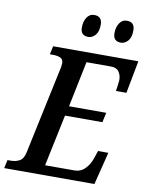

<svg xmlns="http://www.w3.org/2000/svg" viewBox="-115 -996 828 1067"><g transform="rotate(10 299.5 -462.5)"><path d="M-16 0H493L539 -184H481L466 -140Q455 -106 430.5 -80.5Q406 -55 369 -55H205L266 -346H477L489 -401H279L332 -659H470Q502 -659 515.5 -639.5Q529 -620 529 -592Q529 -587 525.5 -561.5Q522 -536 521 -530H580L615 -714H134L124 -667H142Q167 -667 183.5 -659.5Q200 -652 200 -629Q200 -612 193 -585L92 -110Q84 -71 62.5 -59Q41 -47 13 -47H-6ZM501 -799Q523 -799 540.5 -818.5Q558 -838 558 -878Q558 -925 514 -925Q487 -925 472 -901.5Q457 -878 457 -845Q457 -799 501 -799ZM317 -799Q339 -799 356.5 -818.5Q374 -838 374 -878Q374 -925 330 -925Q303 -925 288 -901.5Q273 -878 273 -845Q273 -799 317 -799Z"/></g></svg>

Font: Noto Serif SemiCondensed Semi
Style: Italic
Weight: 600
Width: 4
Italic angle: -12°
Designer: Monotype Design Team
Foundry: Monotype Imaging Inc.
Version: Version 1.901